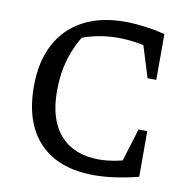

<svg xmlns="http://www.w3.org/2000/svg" viewBox="-76 -739 820 823"><g transform="rotate(10 333.5 -327.5)"><path d="M386 8Q232 8 149 -77.5Q66 -163 66 -323Q66 -430 106 -506Q146 -582 221.5 -622.5Q297 -663 402 -663Q441 -663 486 -657.5Q531 -652 578 -640L556 -563Q513 -576 470 -583Q427 -590 384 -590Q338 -590 292.5 -580.5Q247 -571 204 -552L243 -581Q205 -524 186 -460Q167 -396 167 -321Q167 -195 226.5 -128.5Q286 -62 395 -62Q429 -62 468 -69.5Q507 -77 552 -92L578 -19Q471 8 386 8ZM478 -17 540 -218H578V-19ZM540 -441 478 -641 578 -640V-441Z"/></g></svg>

Font: Piazzolla 24pt Medium
Style: Regular
Weight: 500
Designer: Juan Pablo del Peral
Foundry: Huerta Tipografica
Version: Version 2.005